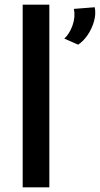

<svg xmlns="http://www.w3.org/2000/svg" viewBox="-20 -801 427 821"><path d="M77 -781H191V0H77ZM314 -610 255 -636Q277 -656 290 -692Q303 -728 296 -763L385 -770Q391 -742 382 -710Q373 -678 354.5 -651Q336 -624 314 -610Z"/></svg>

Font: Reem Kufi Medium
Style: Regular
Weight: 500
Designer: Khaled Hosny
Version: Version 1.001